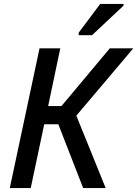

<svg xmlns="http://www.w3.org/2000/svg" viewBox="-20 -961 701 981"><path d="M382 -794V-781H450L611 -932V-941H492ZM30 0H137L206 -326H278L405 0H520L370 -370L661 -714H541L294 -419H226L288 -714H182Z"/></svg>

Font: Noto Sans Medium
Style: Italic
Weight: 500
Italic angle: -12°
Designer: Monotype Design Team
Foundry: Monotype Imaging Inc.
Version: Version 2.013